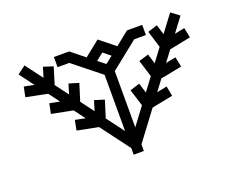

<svg xmlns="http://www.w3.org/2000/svg" viewBox="-93 -823 1064 866"><g transform="rotate(-20 439.5 -390.5)"><path d="M439.5 -543.5 474.1 -570.8 439.5 -598.6 404.8 -570.8ZM463.9 -117.2H415V-148.9L311 -287.6L210 -307.6L219.2 -355.5L267.6 -345.7L229 -397.5L127 -417.5L136.7 -465.3L185.1 -456.1L146.5 -507.3L44.4 -527.8L54.2 -575.7L102.5 -565.9L50.8 -634.8L89.8 -664.1L151.4 -582L166 -629.9L212.4 -615.2L187.5 -534.2L233.9 -472.2L248.5 -519.5L295.4 -505.4L270 -423.8L316.4 -361.8L331.1 -409.7L377.9 -395L352.5 -314L415 -230.5V-500.5L283.7 -605.5H227.5V-654.3H300.8L365.7 -602.1L439.5 -661.1L513.2 -602.1L578.1 -654.3H651.4V-605.5H595.2L463.9 -500.5V-230.5L526.4 -314L501 -395L547.9 -409.7L562.5 -361.8L608.9 -423.8L583.5 -505.4L630.4 -519.5L645 -472.2L691.4 -534.2L666.5 -615.2L712.9 -629.9L727.5 -582L789.1 -664.1L828.1 -634.8L776.4 -565.9L824.7 -575.7L834.5 -527.8L732.4 -507.3L693.8 -456.1L742.2 -465.3L752 -417.5L649.9 -397.5L611.3 -345.7L659.7 -355.5L668.9 -307.6L567.9 -287.6L463.9 -148.9Z"/></g></svg>

Font: Auseklis
Style: Regular
Weight: 400
Designer: GGBotNet
Foundry: GGBotNet
Version: 1.00